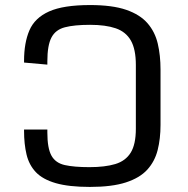

<svg xmlns="http://www.w3.org/2000/svg" viewBox="-20 -737 751 768"><path d="M339.4 10.7Q255.4 10.7 203.1 -4.4Q150.9 -19.5 123.5 -48.3Q96.2 -77.1 86.2 -118.9Q76.2 -160.6 76.2 -213.9V-218.8H169.4V-207Q169.4 -144 185.8 -114.5Q202.1 -85 239.3 -76.7Q276.4 -68.4 337.4 -68.4Q399.9 -68.4 441.2 -80.8Q482.4 -93.3 502.9 -126.5Q523.4 -159.7 523.4 -222.2V-477.1Q523.4 -540 503.4 -575Q483.4 -609.9 442.9 -623.8Q402.3 -637.7 340.3 -637.7Q277.3 -637.7 239.7 -627.9Q202.1 -618.2 185.8 -586.9Q169.4 -555.7 169.4 -491.7V-478.5L76.2 -486.8V-493.2Q76.2 -565.9 97.7 -615.7Q119.1 -665.5 176.3 -691.2Q233.4 -716.8 340.3 -716.8Q429.2 -716.8 484.6 -697.8Q540 -678.7 570.1 -644Q600.1 -609.4 611.1 -562.3Q622.1 -515.1 622.1 -459V-237.3Q622.1 -182.1 610.6 -136.7Q599.1 -91.3 569.1 -58.3Q539.1 -25.4 483.4 -7.3Q427.7 10.7 339.4 10.7Z"/></svg>

Font: Monda
Style: Regular
Weight: 400
Designer: Vernon Adams
Foundry: Vernon Adams
Version: Version 2.100; ttfautohint (v1.8.3)